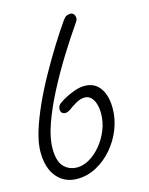

<svg xmlns="http://www.w3.org/2000/svg" viewBox="-116 -846 714 919"><g transform="rotate(-15 241.0 -386.0)"><path d="M152 0Q90 0 52 -44.5Q14 -89 14 -170Q14 -214 31.5 -271Q49 -328 78 -392Q107 -456 143 -520.5Q179 -585 216 -644.5Q253 -704 286 -751Q296 -765 304.5 -768.5Q313 -772 323 -772Q333 -772 339 -765Q345 -758 346 -747.5Q347 -737 339 -726Q295 -663 248.5 -588Q202 -513 162.5 -437Q123 -361 98.5 -292Q74 -223 74 -171Q74 -107 100 -80Q126 -53 166 -53Q196 -53 227 -71Q258 -89 284 -120.5Q310 -152 326 -191.5Q342 -231 342 -274Q342 -300 335.5 -321Q329 -342 316.5 -354.5Q304 -367 285 -367Q264 -367 241.5 -354Q219 -341 202 -328Q187 -318 175.5 -319.5Q164 -321 159 -328Q156 -333 155 -340.5Q154 -348 158 -357Q162 -366 172 -373Q186 -383 207.5 -394Q229 -405 253 -413Q277 -421 299 -421Q348 -421 375 -384Q402 -347 402 -282Q402 -230 382 -179.5Q362 -129 327 -88.5Q292 -48 247 -24Q202 0 152 0Z"/></g></svg>

Font: Edu TAS Beginner
Style: Regular
Weight: 400
Designer: Tina and Corey Anderson
Foundry: Google for Education
Version: Version 1.003